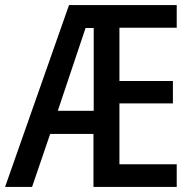

<svg xmlns="http://www.w3.org/2000/svg" viewBox="-21 -734 765 754"><path d="M673 0V-89H448V-328H658V-416H448V-625H673V-714H250L-1 0H105L176 -208H346V0ZM206 -299 315 -624H347V-299Z"/></svg>

Font: Noto Sans Kannada Condensed Medium
Style: Regular
Weight: 500
Width: 3
Designer: Jelle Bosma - Monotype Design Team
Foundry: Monotype Imaging Inc.
Version: Version 2.005